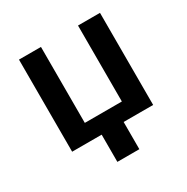

<svg xmlns="http://www.w3.org/2000/svg" viewBox="-155 -653 912 938"><g transform="rotate(-30 301.0 -183.5)"><path d="M366 153.5H242V0H75.5V-519.5H199.5V-91H408.5V-519.5H532.5V0H366Z"/></g></svg>

Font: Acari Sans
Style: Bold
Weight: 700
Designer: Alfredo Marco Pradil and Stefan Peev (font) & Cristiano Sobral (main changes)
Foundry: Alfredo Marco Pradil and Stefan Peev (font) & Cristiano Sobral (main changes)
Version: Version 1.063; ttfautohint (v1.8.3)